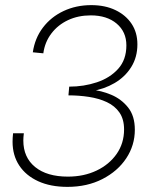

<svg xmlns="http://www.w3.org/2000/svg" viewBox="-20 -723 601 749"><path d="M243 6Q177 6 129 -16Q81 -38 55 -77.5Q29 -117 29 -170Q29 -177 29.5 -186Q30 -195 31 -203H73Q72 -195 71.5 -188Q71 -181 71 -175Q71 -109 117 -71.5Q163 -34 245 -34Q307 -34 356.5 -57.5Q406 -81 435 -122.5Q464 -164 464 -218Q464 -258 446 -284Q428 -310 397 -324.5Q366 -339 327 -345Q288 -351 247 -351L250 -385Q307 -385 358 -402Q409 -419 441 -454.5Q473 -490 473 -546Q473 -599 435 -631Q397 -663 334 -663Q285 -663 245.5 -644.5Q206 -626 180.5 -592.5Q155 -559 149 -515L108 -519Q116 -574 147.5 -615.5Q179 -657 228 -680Q277 -703 336 -703Q390 -703 430.5 -683.5Q471 -664 493.5 -630Q516 -596 516 -550Q516 -500 492 -461.5Q468 -423 427 -399Q386 -375 335 -367V-373Q374 -370 413.5 -353.5Q453 -337 479.5 -304Q506 -271 506 -217Q506 -156 472.5 -105.5Q439 -55 379.5 -24.5Q320 6 243 6Z"/></svg>

Font: Hanken Grotesk ExtraLight
Style: Italic
Weight: 250
Italic angle: -8°
Designer: Alfredo Marco Pradil
Foundry: Hanken Design Co.
Version: Version 3.013